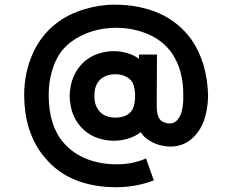

<svg xmlns="http://www.w3.org/2000/svg" viewBox="-20 -692 994 822"><path d="M802 -99Q784.5 -82.5 760.2 -73.5Q736 -64.5 710.5 -64.5Q687.5 -64.5 663 -71.2Q638.5 -78 621 -89.5Q596.5 -103.5 582.5 -126Q559.5 -108.5 529.5 -99Q499.5 -89.5 466.5 -89.5Q432 -89.5 399 -100.8Q366 -112 340.5 -134.5Q281 -186.5 278 -281Q281 -374.5 340.5 -428Q366.5 -450.5 399.8 -461.8Q433 -473 469 -473Q496 -473 524.2 -464.8Q552.5 -456.5 575 -440.5V-458.5H652L651 -236.5Q651 -199 664.5 -181Q671 -173 682.2 -168.2Q693.5 -163.5 706 -163.5Q729 -163.5 742.5 -182.5Q755 -198 760.2 -225Q765.5 -252 764.5 -281Q766.5 -389.5 716.5 -463.5Q679 -517.5 615.5 -545Q551 -573 478 -573Q423.5 -573 374 -557.8Q324.5 -542.5 285.5 -513.5Q236.5 -478 212.5 -417Q188.5 -356 188.5 -284.5Q188.5 -155.5 251 -82.5Q271 -58.5 296.5 -40.8Q322 -23 351.2 -11.5Q380.5 0 413 5.8Q445.5 11.5 480 11.5Q547.5 11.5 605 -13.5L638.5 80Q563.5 109.5 476 109.5Q380.5 109.5 303 78.5Q225.5 47.5 171 -18.5Q148 -45.5 131.5 -76.5Q115 -107.5 104.2 -141.5Q93.5 -175.5 88.5 -211.8Q83.5 -248 83.5 -285.5Q83.5 -379 119.5 -461Q156 -543.5 225 -595Q273.5 -631.5 338.5 -651.5Q404.5 -672 470 -672Q577.5 -672 661.5 -634.8Q745.5 -597.5 800 -522Q867.5 -424 871 -281Q867.5 -155.5 802 -99ZM547 -339.5Q537.5 -355 518.5 -364.5Q499.5 -374 477 -374Q436 -375 409.5 -352Q382.5 -325 384.5 -281Q383.5 -260 390.2 -242Q397 -224 409.5 -211.5Q433 -188.5 474 -188.5Q500 -188.5 518.8 -197.5Q537.5 -206.5 547 -223Q558.5 -245 558.5 -281Q558.5 -317.5 547 -339.5Z"/></svg>

Font: Russisch Sans
Style: Bold
Weight: 700
Designer: Michael Sharanda (font) & Cristiano Sobral (main changes)
Foundry: Michael Sharanda
Version: Version 2.00;September 8, 2020;FontCreator 13.0.0.2681 64-bi